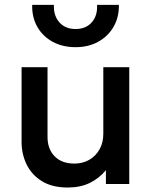

<svg xmlns="http://www.w3.org/2000/svg" viewBox="-20 -780 644 814"><path d="M267.5 15Q201 15 157.8 -11.8Q114.5 -38.5 93 -82.5Q71.5 -126.5 71.5 -178.5V-495H181.5V-199Q181.5 -148 211.8 -117.2Q242 -86.5 295.5 -86.5Q330.5 -86.5 358 -102.2Q385.5 -118 401.8 -146.5Q418 -175 418 -212.5V-495H528V0H429V-58.5Q400 -23.5 360.2 -4.2Q320.5 15 267.5 15ZM300.5 -580Q245 -580 203 -603Q161 -626 138 -666.5Q115 -707 116.5 -759.5H208.5Q206.5 -713.5 231.8 -685.2Q257 -657 300.5 -657Q344 -657 369 -685.2Q394 -713.5 391.5 -759.5H484Q485 -707.5 461.8 -667Q438.5 -626.5 396.8 -603.2Q355 -580 300.5 -580Z"/></svg>

Font: Geologica Roman
Style: Regular
Weight: 400
Designer: Sindre Bremnes, Frode Helland
Foundry: Monokrom Skriftforlag AS
Version: Version 1.010;gftools[0.9.28]